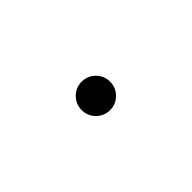

<svg xmlns="http://www.w3.org/2000/svg" viewBox="52 -828 897 897"><g transform="rotate(45 500.0 -380.0)"><path d="M500 -286Q461 -286 433.5 -313.5Q406 -341 406 -380Q406 -419 433.5 -446.5Q461 -474 500 -474Q539 -474 566.5 -446.5Q594 -419 594 -380Q594 -341 566.5 -313.5Q539 -286 500 -286Z"/></g></svg>

Font: Resource Han Rounded JP Light
Style: Regular
Weight: 300
Designer: Cyano Hao (round all glyphs); Ryoko NISHIZUKA 西塚涼子 (kana, bopomofo & ideographs); Paul D. Hunt (Latin, Greek & Cyrillic)
Foundry: Cyano Hao
Version: 0.990